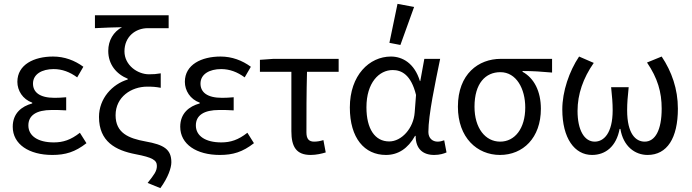

<svg xmlns="http://www.w3.org/2000/svg" viewBox="-20 -791 3584 995"><path d="M251 12C319 12 369 -3 428 -49L394 -103C347 -66 307 -53 259 -53C176 -53 127 -87 127 -141C127 -193 168 -221 248 -221C272 -221 295 -221 323 -219V-287C299 -285 282 -284 263 -284C184 -284 151 -314 151 -358C151 -407 198 -433 258 -433C302 -433 342 -418 380 -390L412 -445C367 -478 314 -498 255 -498C156 -498 70 -456 70 -367C70 -322 97 -277 147 -259V-255C92 -240 46 -204 46 -134C46 -43 131 12 251 12Z M811 184C851 129 868 79 868 50C868 -17 830 -41 734 -58C646 -74 579 -102 579 -194C579 -289 661 -342 743 -342C769 -342 787 -341 813 -336V-411C788 -407 777 -406 752 -406C693 -406 625 -453 625 -525C625 -601 682 -645 746 -645H854V-712H472V-645C532 -648 560 -649 612 -650C568 -626 541 -582 541 -527C541 -457 583 -407 642 -383V-379C562 -355 493 -281 493 -185C493 -57 579 -12 682 8C771 25 793 39 793 69C793 96 779 114 745 157Z M1119 12C1187 12 1237 -3 1296 -49L1262 -103C1215 -66 1175 -53 1127 -53C1044 -53 995 -87 995 -141C995 -193 1036 -221 1116 -221C1140 -221 1163 -221 1191 -219V-287C1167 -285 1150 -284 1131 -284C1052 -284 1019 -314 1019 -358C1019 -407 1066 -433 1126 -433C1170 -433 1210 -418 1248 -390L1280 -445C1235 -478 1182 -498 1123 -498C1024 -498 938 -456 938 -367C938 -322 965 -277 1015 -259V-255C960 -240 914 -204 914 -134C914 -43 999 12 1119 12Z M1590 12C1620 12 1648 5 1668 -1L1656 -65C1640 -60 1624 -57 1608 -57C1581 -57 1568 -71 1568 -105C1568 -202 1568 -309 1571 -419H1735V-486H1397L1327 -481V-419H1490V-111C1490 -31 1515 12 1590 12Z M1980 12C2043 12 2094 -21 2131 -87H2134C2134 -19 2172 12 2230 12C2259 12 2280 5 2294 -1L2282 -64C2272 -60 2259 -57 2248 -57C2221 -57 2200 -75 2200 -107C2200 -196 2235 -359 2261 -486H2179L2158 -371H2156C2128 -463 2066 -498 2006 -498C1894 -498 1793 -401 1793 -234C1793 -75 1869 12 1980 12ZM1997 -58C1923 -58 1879 -123 1879 -235C1879 -363 1945 -428 2015 -428C2060 -428 2110 -405 2136 -299L2129 -208C2123 -126 2061 -58 1997 -58ZM2055 -558 2126 -755 2040 -771 1998 -569Z M2571 12C2690 12 2783 -76 2783 -227C2783 -318 2748 -386 2688 -419V-423C2742 -423 2786 -420 2841 -415V-486H2575C2460 -486 2353 -408 2353 -238C2353 -77 2453 12 2571 12ZM2572 -57C2495 -57 2439 -127 2439 -238C2439 -359 2496 -417 2573 -417C2656 -417 2702 -331 2702 -234C2702 -125 2648 -57 2572 -57Z M3048 12C3118 12 3174 -32 3191 -123H3195C3210 -32 3271 12 3336 12C3437 12 3493 -75 3493 -228C3493 -330 3461 -420 3409 -498L3333 -467C3388 -386 3409 -314 3409 -228C3409 -116 3375 -57 3321 -57C3276 -57 3230 -95 3230 -220C3230 -257 3233 -291 3238 -339H3147C3152 -291 3155 -257 3155 -220C3155 -99 3108 -57 3062 -57C3008 -57 2973 -117 2973 -216C2973 -303 3002 -386 3057 -465L2981 -498C2930 -422 2894 -317 2894 -224C2894 -74 2958 12 3048 12Z"/></svg>

Font: DAIFUKU Sans
Style: Regular
Weight: 400
Designer: Original font ‘Source Han Sans JP’ : Paul D. Hunt
Foundry: Daifuku
Version: Version 1.000